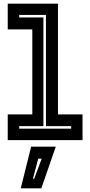

<svg xmlns="http://www.w3.org/2000/svg" viewBox="-20 -770 496 1055"><path d="M22.5 0V-141.5H157.5V-608.5H22.5V-750H298.5V-141.5H433.5V0ZM85.5 -63H371V-77H232.5V-688H85.5V-674H218.5V-77H85.5ZM94 265 151 36H286.5L207 265ZM161 212H168L209 102H190Z"/></svg>

Font: Tourney Thin
Style: Bold
Weight: 700
Version: Version 1.015